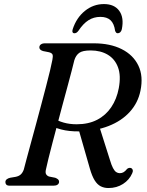

<svg xmlns="http://www.w3.org/2000/svg" viewBox="-20 -913 725 944"><path d="M214.5 -302.5 243.5 -331Q264.5 -318.5 293.2 -310.2Q322 -302 357 -302Q415 -302 457.5 -324Q500 -346 527 -386Q554 -426 564 -479.5Q575.5 -541 560.2 -582Q545 -623 509.8 -644Q474.5 -665 425.5 -665Q386 -665 369.5 -653Q353 -641 345.5 -617Q341 -598 332.2 -564.2Q323.5 -530.5 311.8 -487.5Q300 -444.5 287.2 -396.5Q274.5 -348.5 261.8 -300.8Q249 -253 237.8 -210Q226.5 -167 218.2 -133.2Q210 -99.5 206 -80.5Q202 -64 207 -56Q212 -48 221.5 -45L251.5 -39Q260.5 -35.5 265.5 -31Q270.5 -26.5 270.5 -19.5Q270.5 -10.5 263.2 -5.2Q256 0 242.5 0H29Q16 0 11.2 -5Q6.5 -10 6.5 -17.5Q6.5 -26 12.8 -31.2Q19 -36.5 30 -39L56.5 -43.5Q72 -46.5 81.5 -54.8Q91 -63 97 -79.5Q101.5 -97.5 110.5 -130.8Q119.5 -164 131.2 -207.2Q143 -250.5 156.2 -299Q169.5 -347.5 182.2 -396.2Q195 -445 206.5 -488.5Q218 -532 226 -566Q234 -600 237.5 -618.5Q241 -636 238.5 -644Q236 -652 221.5 -656L191.5 -662Q182 -665 177.8 -669.5Q173.5 -674 173.5 -680Q173.5 -689 180.8 -694.5Q188 -700 201 -700H441Q521.5 -700 578.2 -671.5Q635 -643 660.2 -590.8Q685.5 -538.5 670.5 -466.5Q658.5 -407.5 618.2 -363Q578 -318.5 514 -293.5Q450 -268.5 368 -267Q318.5 -266.5 280.8 -276.5Q243 -286.5 214.5 -302.5ZM367 -275.5 468 -292 520.5 -126.5Q528 -101 535.5 -86.8Q543 -72.5 551.2 -67Q559.5 -61.5 569 -61.5Q579.5 -61.5 587.8 -66.5Q596 -71.5 604 -81.5Q607.5 -85.5 613.2 -87Q619 -88.5 623.5 -87Q630.5 -84.5 632.5 -77.2Q634.5 -70 630 -61Q616 -28.5 584.8 -8.5Q553.5 11.5 513.5 11.5Q492 11.5 475.2 3Q458.5 -5.5 445.5 -26.2Q432.5 -47 422 -83.5ZM473.5 -830Q441 -830 415 -813.5Q389 -797 365.5 -761.5Q360.5 -755 355.8 -752.2Q351 -749.5 346 -749.5Q339 -749.5 336.8 -754.8Q334.5 -760 337.5 -769.5Q356 -826 397.5 -859.5Q439 -893 491 -893Q542.5 -893 566.5 -859.5Q590.5 -826 579 -769.5Q577 -760 571.5 -754.8Q566 -749.5 559 -749.5Q554.5 -749.5 551.5 -752.2Q548.5 -755 546 -761.5Q541 -797.5 523.2 -813.8Q505.5 -830 473.5 -830Z"/></svg>

Font: Fraunces
Style: Italic
Weight: 400
Italic angle: -16°
Version: Version 1.000;[b76b70a41]